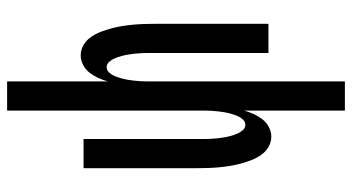

<svg xmlns="http://www.w3.org/2000/svg" viewBox="-245 -530 990 540"><g transform="rotate(90 250.0 -260.0)"><path d="M209 215V-68Q205 -54 199 -41Q193 -28 184.5 -17Q176 -6 163 1Q150 8 136 8Q120 8 106.5 0Q93 -8 84 -21Q75 -34 69.5 -48.5Q64 -63 60 -77.5Q56 -92 53.5 -107.5Q51 -123 49.5 -138.5Q48 -154 47.5 -169.5Q47 -185 47 -200V-520H129V-200Q129 -191 129 -181.5Q129 -172 129.5 -162.5Q130 -153 131 -143.5Q132 -134 133.5 -125Q135 -116 137.5 -107Q140 -98 143.5 -89Q147 -80 153.5 -72.5Q160 -65 169 -65Q178 -65 184.5 -72.5Q191 -80 194.5 -89Q198 -98 200.5 -107Q203 -116 204.5 -125Q206 -134 207 -143.5Q208 -153 208.5 -162.5Q209 -172 209 -181.5Q209 -191 209 -200V-735H291V-452Q295 -466 301 -479Q307 -492 315.5 -503Q324 -514 337 -521Q350 -528 364 -528Q380 -528 393.5 -520Q407 -512 416 -499Q425 -486 430.5 -471.5Q436 -457 440 -442.5Q444 -428 446.5 -412.5Q449 -397 450.5 -381.5Q452 -366 452.5 -350.5Q453 -335 453 -320V0H371V-320Q371 -329 371 -338.5Q371 -348 370.5 -357.5Q370 -367 369 -376.5Q368 -386 366.5 -395Q365 -404 362.5 -413Q360 -422 356.5 -431Q353 -440 346.5 -447.5Q340 -455 331 -455Q322 -455 315.5 -447.5Q309 -440 305.5 -431Q302 -422 299.5 -413Q297 -404 295.5 -395Q294 -386 293 -376.5Q292 -367 291.5 -357.5Q291 -348 291 -338.5Q291 -329 291 -320V215Z"/></g></svg>

Font: Iosevka Term Curly Medium
Style: Regular
Weight: 500
Designer: Belleve Invis
Foundry: Belleve Invis
Version: Version 32.3.0